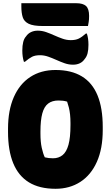

<svg xmlns="http://www.w3.org/2000/svg" viewBox="-20 -1156 690 1196"><path d="M326 -720Q424 -720 489.5 -680.5Q555 -641 587.5 -562Q620 -483 620 -365V-346Q620 -230 583.5 -148Q547 -66 480.5 -23Q414 20 326 20Q226 20 160.5 -20Q95 -60 62.5 -139Q30 -218 30 -335V-354Q30 -469 66 -551Q102 -633 168.5 -676.5Q235 -720 326 -720ZM232 -324Q232 -272 240 -235.5Q248 -199 259 -176Q272 -173 283.5 -171.5Q295 -170 310 -170Q345 -170 369.5 -189.5Q394 -209 406.5 -254Q419 -299 419 -377V-390Q419 -418 416.5 -442Q414 -466 409 -486Q404 -506 398 -523Q384 -527 372 -528.5Q360 -530 344 -530Q305 -530 280 -511Q255 -492 243.5 -449.5Q232 -407 232 -337ZM421 -906Q451 -906 470.5 -915.5Q490 -925 515 -947H521Q526 -933 528.5 -915Q531 -897 531 -877Q531 -845 525.5 -824Q520 -803 508 -789Q496 -771 477.5 -762Q459 -753 435 -753Q408 -753 382.5 -762Q357 -771 331.5 -782.5Q306 -794 280.5 -803Q255 -812 229 -812Q199 -812 180 -802.5Q161 -793 135 -771H129Q124 -786 121.5 -803.5Q119 -821 119 -841Q119 -872 124.5 -894Q130 -916 142 -929Q154 -947 173 -956Q192 -965 215 -965Q242 -965 267.5 -956Q293 -947 318.5 -935.5Q344 -924 369.5 -915Q395 -906 421 -906ZM113 -1136H455Q497 -1136 516 -1118.5Q535 -1101 535 -1057Q535 -1034 532.5 -1019.5Q530 -1005 528 -994H246Q187 -994 158.5 -1008Q130 -1022 121.5 -1049Q113 -1076 113 -1115Q113 -1120 113 -1126Q113 -1132 113 -1136Z"/></svg>

Font: Recursive Casual Black
Style: Regular
Weight: 900
Version: Version 1.047